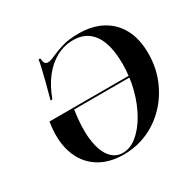

<svg xmlns="http://www.w3.org/2000/svg" viewBox="-132 -732 914 894"><g transform="rotate(-30 324.5 -285.0)"><path d="M292.7 11.3Q211.3 11.3 155.6 -26.2Q100 -63.7 77 -132.3Q54 -200.8 69.4 -295.2H537.9L536.3 -286.3H196.8Q183.1 -196.8 190.7 -131.9Q198.4 -66.9 225 -32.3Q251.6 2.4 293.5 2.4Q333.1 2.4 369.8 -27.4Q406.5 -57.3 435.9 -108.9Q465.3 -160.5 481.9 -225Q498.4 -289.5 498.4 -358.1Q498.4 -462.1 461.3 -515.3Q424.2 -568.5 354 -568.5Q305.6 -568.5 263.3 -546Q221 -523.4 187.9 -481Q154.8 -438.7 132.3 -377.4H122.6Q137.1 -429 146 -464.9Q154.8 -500.8 160.9 -526.2Q166.9 -551.6 170.2 -571H179Q180.6 -552.4 185.5 -544.8Q190.3 -537.1 201.6 -537.1Q216.1 -537.1 239.9 -548.4Q263.7 -559.7 300 -571Q336.3 -582.3 390.3 -582.3Q464.5 -582.3 517.3 -553.2Q570.2 -524.2 598.4 -470.6Q626.6 -416.9 626.6 -341.1Q626.6 -266.9 600.8 -203.2Q575 -139.5 529.4 -91.1Q483.9 -42.7 423.4 -15.7Q362.9 11.3 292.7 11.3Z"/></g></svg>

Font: Playfair 144pt
Style: Bold Italic
Weight: 700
Italic angle: -15.6°
Designer: Claus Eggers Sørensen
Foundry: Claus Eggers Sørensen
Version: Version 2.203